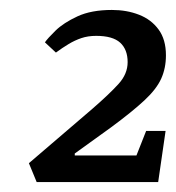

<svg xmlns="http://www.w3.org/2000/svg" viewBox="-20 -737 354 386"><path d="M53.7 -371 38.1 -408.9 165.4 -518Q200.5 -548.5 218.5 -568.5Q236.6 -588.5 236.6 -612.1Q236.6 -637.5 221.6 -651.2Q206.6 -664.9 173.4 -664.9Q156.9 -664.9 143.6 -660.4Q130.3 -655.9 117.9 -648.4Q105.4 -640.9 92.4 -631.3L70.3 -651.9Q75.7 -659.8 91.7 -675.5Q107.7 -691.1 135.7 -704.1Q163.6 -717 204.9 -717Q234.8 -717 259.4 -707.4Q284 -697.9 298.8 -677.7Q313.6 -657.6 313.6 -625.8Q313.6 -600 304.1 -578.9Q294.6 -557.8 270.3 -535.2Q246.1 -512.6 202.9 -480.7L130.3 -428.4V-424.4H254.3L273.8 -473.8H312.9L298 -371Z"/></svg>

Font: Faustina Light
Style: Italic
Weight: 300
Italic angle: -8°
Designer: Alfonso Garcia
Foundry: http://www.omnibus-type.com
Version: Version 1.200